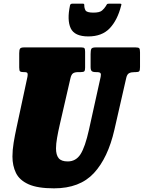

<svg xmlns="http://www.w3.org/2000/svg" viewBox="-20 -1009 785 1049"><path d="M365 -582 307 -330Q297.5 -289 291.8 -255.8Q286 -222.5 286 -198Q286 -162.5 300.5 -144.8Q315 -127 350 -127Q394.5 -127 419.8 -166.2Q445 -205.5 466 -300L530 -589.5Q533 -603.5 529 -609.2Q525 -615 508 -615H505Q487 -615 481 -620.8Q475 -626.5 475 -643.5V-713.5Q475 -734 479 -742Q483 -750 503 -750H721Q737 -750 741 -745Q745 -740 745 -723V-642.5Q745 -624.5 740.8 -619.8Q736.5 -615 721.5 -615H716Q696.5 -615 685.5 -609.2Q674.5 -603.5 670 -584.5L605 -300Q570 -146.5 493 -63.2Q416 20 275 20Q185.5 20 136 -2.2Q86.5 -24.5 67.2 -64Q48 -103.5 48 -154Q48 -189.5 54.5 -229Q61 -268.5 70 -310L130 -589.5Q132.5 -602.5 130.2 -608.8Q128 -615 113 -615H110Q95.5 -615 90.2 -618.5Q85 -622 85 -640.5V-718.5Q85 -737 89.8 -743.5Q94.5 -750 112 -750H424Q438 -750 441.5 -745.2Q445 -740.5 445 -726V-639.5Q445 -624.5 440.8 -619.8Q436.5 -615 420.5 -615H408Q388 -615 378.8 -608.2Q369.5 -601.5 365 -582ZM462.5 -810Q387 -810 366.2 -854.8Q345.5 -899.5 362.5 -979.5Q364.5 -989 376 -989H433Q441 -989 440.5 -981Q440 -966 446.8 -953Q453.5 -940 490 -940Q524.5 -940 537.5 -951.5Q550.5 -963 557.5 -974.5Q561.5 -981.5 564 -985.2Q566.5 -989 575.5 -989H634Q642 -989 643 -986.8Q644 -984.5 641.5 -977Q621.5 -898.5 579.2 -854.2Q537 -810 462.5 -810Z"/></svg>

Font: Besley* Condensed Fatface
Style: Italic
Weight: 900
Width: 3
Italic angle: -13°
Designer: Owen Earl
Foundry: indestructible type*
Version: Version 3.000; ttfautohint (v1.8.3)